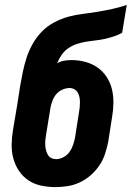

<svg xmlns="http://www.w3.org/2000/svg" viewBox="-20 -755 540 783"><path d="M206 8Q177 8 148 2Q119 -4 96 -19.5Q73 -35 57.5 -58Q42 -81 34.5 -108.5Q27 -136 27.5 -165.5Q28 -195 33 -225L50 -326Q53 -345 56 -364.5Q59 -384 62 -403Q67 -432 73 -461.5Q79 -491 88.5 -520Q98 -549 113.5 -576.5Q129 -604 151 -626.5Q173 -649 201.5 -664Q230 -679 259.5 -687Q289 -695 318.5 -698.5Q348 -702 378 -707Q408 -712 438 -718.5Q468 -725 497 -735L478 -621Q461 -612 442.5 -606Q424 -600 405.5 -596Q387 -592 368.5 -590Q350 -588 331.5 -585Q313 -582 294.5 -576Q276 -570 259.5 -559Q243 -548 231.5 -531.5Q220 -515 213 -497Q227 -505 242 -507.5Q257 -510 272 -510Q301 -510 328.5 -502.5Q356 -495 378 -479.5Q400 -464 415 -441Q430 -418 436.5 -391Q443 -364 442.5 -335Q442 -306 437 -277L421 -175Q416 -151 408 -126.5Q400 -102 385 -80Q370 -58 349.5 -40Q329 -22 305 -11Q281 0 256 4Q231 8 206 8ZM209 -106Q224 -106 239 -114Q254 -122 263.5 -135.5Q273 -149 278 -164Q283 -179 286 -194L302 -296Q304 -306 305 -316.5Q306 -327 306 -338Q306 -349 304 -359Q302 -369 297 -377.5Q292 -386 283 -391Q274 -396 264 -396Q249 -396 234.5 -389.5Q220 -383 210 -371.5Q200 -360 194.5 -345.5Q189 -331 186 -317L168 -206Q166 -195 165 -184.5Q164 -174 164.5 -163.5Q165 -153 167.5 -143Q170 -133 175 -124Q180 -115 189 -110.5Q198 -106 209 -106Z"/></svg>

Font: Iosevka Slab Heavy Oblique
Style: Regular
Weight: 900
Italic angle: -9°
Monospace: yes
Designer: Belleve Invis
Foundry: Belleve Invis
Version: Version 11.1.1; ttfautohint (v1.8.3)